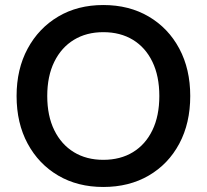

<svg xmlns="http://www.w3.org/2000/svg" viewBox="-20 -732 823 764"><path d="M391 12Q289 12 211.5 -33.5Q134 -79 90 -160.5Q46 -242 46 -350Q46 -457 90 -538.5Q134 -620 211.5 -666Q289 -712 391 -712Q494 -712 572 -666Q650 -620 693.5 -538.5Q737 -457 737 -350Q737 -242 693.5 -160.5Q650 -79 572 -33.5Q494 12 391 12ZM391 -96Q459 -96 509 -126.5Q559 -157 586.5 -214Q614 -271 614 -350Q614 -429 586.5 -486Q559 -543 509 -573.5Q459 -604 391 -604Q324 -604 274 -573.5Q224 -543 196 -486Q168 -429 168 -350Q168 -271 196 -214Q224 -157 274 -126.5Q324 -96 391 -96Z"/></svg>

Font: DM Sans 16pt SemiBold
Style: Regular
Weight: 600
Version: Version 4.004;gftools[0.9.30]